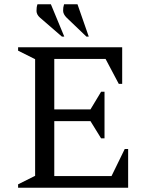

<svg xmlns="http://www.w3.org/2000/svg" viewBox="-20 -882 692 902"><path d="M65 0V-16L145 -56V-604L65 -644V-660H554V-488H538L476 -605H235V-368H405L455 -451H471V-232H455L405 -313H235V-55H504L566 -182H582V0ZM271 -710 168 -799Q152 -813 151.5 -830Q151 -847 156 -862H219L282 -710ZM386 -710 293 -799Q277 -815 276.5 -831Q276 -847 281 -862H344L397 -710Z"/></svg>

Font: Spectral
Style: Regular
Weight: 400
Designer: Jean-Baptiste Levee
Foundry: Production Type
Version: Version 2.001